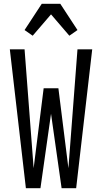

<svg xmlns="http://www.w3.org/2000/svg" viewBox="-20 -996 540 1016"><path d="M194 0H117L32 -735H110L158 -106L211 -529H289L342 -106L390 -735H468L383 0H306L250 -394ZM153 -807 110 -837 201 -976H299L390 -837L347 -807L250 -920Z"/></svg>

Font: Iosevka MaddieWtf
Style: Regular
Weight: 400
Monospace: yes
Designer: Belleve Invis
Foundry: Belleve Invis
Version: Version 31.3.0; ttfautohint (v1.8.3)